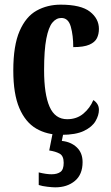

<svg xmlns="http://www.w3.org/2000/svg" viewBox="-20 -568 474 823"><path d="M243 10Q181 10 135 -17Q89 -44 63 -104.5Q37 -165 37 -266Q37 -373 64 -435Q91 -497 137 -522.5Q183 -548 240 -548Q327 -548 365.5 -518Q404 -488 404 -444Q404 -422 395.5 -404.5Q387 -387 363 -376.5Q339 -366 294 -366Q294 -416 283.5 -453.5Q273 -491 243 -491Q221 -491 204.5 -471Q188 -451 178.5 -402Q169 -353 169 -267Q169 -164 192.5 -110.5Q216 -57 268 -57Q309 -57 337.5 -81Q366 -105 380 -139Q390 -133 397 -122.5Q404 -112 404 -97Q404 -74 389.5 -49Q375 -24 340 -7Q305 10 243 10ZM217 235Q205 235 183 232.5Q161 230 146 225V171Q178 179 201 179Q225 179 239 169Q253 159 253 130Q253 100 235.5 90.5Q218 81 191 77L208 -9H254L245 36Q284 40 309 63.5Q334 87 334 127Q334 180 301 207.5Q268 235 217 235Z"/></svg>

Font: Noto Serif Hebrew ExtraCondensed
Style: Bold
Weight: 700
Width: 2
Designer: Monotype Design Team
Foundry: Monotype Imaging Inc.
Version: Version 2.004; ttfautohint (v1.8.4.7-5d5b)